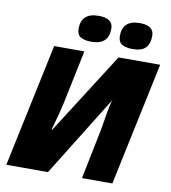

<svg xmlns="http://www.w3.org/2000/svg" viewBox="-98 -1012 974 1095"><g transform="rotate(10 389.0 -464.0)"><path d="M778 -714 627 0H451L511 -295Q514 -311 520 -350Q535 -446 545 -469L254 0H13L164 -714H339L277 -416Q262 -344 232 -242H236L537 -714ZM551 -480Q555 -482 556 -482H553ZM284 -836Q284 -928 385 -928Q468 -928 468 -868Q468 -775 368 -775Q328 -775 306 -788.5Q284 -802 284 -836ZM523 -836Q523 -928 623 -928Q705 -928 705 -868Q705 -823 682.5 -799Q660 -775 607 -775Q567 -775 545 -788.5Q523 -802 523 -836Z"/></g></svg>

Font: Noto Sans Display Black
Style: Italic
Weight: 900
Italic angle: -12°
Designer: Monotype Design team
Foundry: Monotype Imaging Inc.
Version: Version 1.000